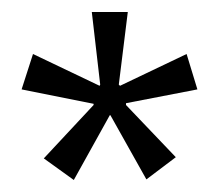

<svg xmlns="http://www.w3.org/2000/svg" viewBox="-20 -690 365 320"><path d="M103 -390 53 -426 136 -515V-517L16 -541L35 -600L146 -547L147 -549L133 -670H193L178 -549L180 -547L291 -600L309 -541L190 -518V-515L273 -428L224 -391L164 -498H163Z"/></svg>

Font: Bricolage Grotesque 48pt ExtraLight
Style: Regular
Weight: 200
Designer: Mathieu Triay
Foundry: Atelier Triay
Version: Version 1.000; ttfautohint (v1.8.4.7-5d5b);gftools[0.9.32]